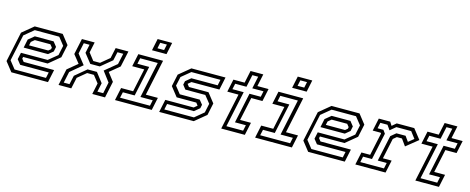

<svg xmlns="http://www.w3.org/2000/svg" viewBox="-37 -1404 5038 2058"><g transform="rotate(15 2482.0 -375.0)"><path d="M526 -540 607 -437 576.5 -294.5 452 -191.5H180L175.5 -172L199.5 -141.5H537L507 0H100.5L19.5 -103L90.5 -437L215.5 -540ZM452.5 -437.5 493 -386.5 482 -333.5 429.5 -290H159.5L179 -384L244 -437.5ZM497.5 -501.5H226.5L121.5 -415L59 -122.5L126 -38H474.5L488 -102H171L130 -153.5L146 -228.5H442L541 -309.5L564 -417.5ZM427 -398.5H254.5L217.5 -368L209 -328H422L447.5 -349L451.5 -368Z M624 0 663 -182.5 773.5 -274 701.5 -364 739 -540H880.5L856 -423.5L917.5 -344H992.5L1088.5 -423.5L1113.5 -540H1255L1217 -364L1108 -274L1178.5 -182.5L1140 0H998.5L1024.5 -123.5L962.5 -202.5H887.5L792 -123.5L765.5 0ZM671.5 -38.5H735.5L757 -137L882 -241.5H985.5L1066 -137L1045 -38.5H1109.5L1135.5 -163L1051.5 -274L1182 -381.5L1208 -502H1143.5L1123 -407.5L1000 -306H894.5L814 -407.5L834 -502H770L744.5 -381.5L830 -273.5L698 -163Z M1495.5 -618.5 1523 -750H1684L1656.5 -618.5ZM1546.5 -654H1620.5L1634 -718.5H1560ZM1250.5 0 1280.5 -141.5H1414L1468.5 -398.5H1335L1365 -540H1639.5L1555 -141.5H1688.5L1658.5 0ZM1296.5 -38.5H1628.5L1642 -102.5H1505.5L1590.5 -502.5H1395.5L1382 -438H1513L1441.5 -102.5H1310.5Z M1741 0 1771 -141.5H2086L2123 -172L2122.5 -169.5L2099.5 -199.5H1881.5L1800.5 -302.5L1829 -437L1954 -540H2332.5L2302.5 -398.5H1992.5L1955.5 -368L1956 -371L1980 -340.5H2197L2278 -237.5L2249.5 -103L2124.5 0ZM1787.5 -39.5H2116L2215 -121.5L2236.5 -222.5L2171.5 -303.5H1950L1914.5 -349L1923 -389.5L1981 -437.5H2273L2286.5 -502H1964L1864.5 -420L1842.5 -319L1905.5 -239.5H2127L2165 -192.5L2156.5 -152L2098 -104H1801Z M2429.5 0 2514.5 -399H2390L2420 -540H2544.5L2573.5 -677H2715L2686 -540H2810L2780 -399H2656L2601 -141.5H2721.5L2691.5 0ZM2476.5 -38.5H2662L2675.5 -102.5H2554.5L2625.5 -438.5H2750.5L2764 -502.5H2639.5L2668.5 -639H2604L2575 -502.5H2450L2436 -438.5H2561.5Z M3050.5 -618.5 3078 -750H3239L3211.5 -618.5ZM3101.5 -654H3175.5L3189 -718.5H3115ZM2805.5 0 2835.5 -141.5H2969L3023.5 -398.5H2890L2920 -540H3194.5L3110 -141.5H3243.5L3213.5 0ZM2851.5 -38.5H3183.5L3197 -102.5H3060.5L3145.5 -502.5H2950.5L2937 -438H3068L2996.5 -102.5H2865.5Z M3819.5 -540 3900.5 -437 3870 -294.5 3745.5 -191.5H3473.5L3469 -172L3493 -141.5H3830.5L3800.5 0H3394L3313 -103L3384 -437L3509 -540ZM3746 -437.5 3786.5 -386.5 3775.5 -333.5 3723 -290H3453L3472.5 -384L3537.5 -437.5ZM3791 -501.5H3520L3415 -415L3352.5 -122.5L3419.5 -38H3768L3781.5 -102H3464.5L3423.5 -153.5L3439.5 -228.5H3735.5L3834.5 -309.5L3857.5 -417.5ZM3720.5 -398.5H3548L3511 -368L3502.5 -328H3715.5L3741 -349L3745 -368Z M3917.5 0 3947.5 -141H4044.5L4098 -391.5L4092 -399H4003.5L4033.5 -540H4160L4185.5 -500L4232.5 -540H4427L4513 -430.5L4381.5 -324.5L4328.5 -398.5H4271.5L4234.5 -368L4186 -140.5H4283L4253 0ZM3962.5 -38.5H4225L4238.5 -102.5H4139L4200.5 -390L4256.5 -436.5H4358.5L4399 -379.5L4458.5 -428L4403.5 -500.5H4239L4176.5 -448.5L4140.5 -500.5H4061L4047.5 -436.5H4112.5L4138.5 -400L4075 -102.5H3976Z M4583.5 0 4668.5 -399H4544L4574 -540H4698.5L4727.5 -677H4869L4840 -540H4964L4934 -399H4810L4755 -141.5H4875.5L4845.5 0ZM4630.5 -38.5H4816L4829.5 -102.5H4708.5L4779.5 -438.5H4904.5L4918 -502.5H4793.5L4822.5 -639H4758L4729 -502.5H4604L4590 -438.5H4715.5Z"/></g></svg>

Font: Tourney
Style: Italic
Weight: 400
Italic angle: -12°
Version: Version 1.015